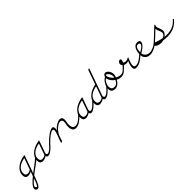

<svg xmlns="http://www.w3.org/2000/svg" viewBox="246 -2304 4265 4265"><g transform="rotate(-45 2378.5 -172.0)"><path d="M446 -155Q462 -171 470 -171Q481 -171 481 -160Q481 -149 464.5 -131.5Q448 -114 421.5 -92Q395 -70 361 -45Q327 -20 291.5 6Q256 32 221.5 57.5Q187 83 161 105Q138 169 119 218.5Q100 268 81.5 302.5Q63 337 44 355Q25 373 3 373Q-23 373 -37.5 354.5Q-52 336 -52 318Q-52 296 -38 269.5Q-24 243 0 214.5Q24 186 56.5 156Q89 126 127 96Q136 70 145 43Q154 16 165 -11Q136 6 110 13Q84 20 62 20Q-23 16 -23 -81Q-23 -143 6 -192Q35 -241 82.5 -277.5Q130 -314 190.5 -337Q251 -360 313 -369H317Q325 -369 325 -362Q325 -360 323 -354L227 -81Q213 -40 200.5 -6.5Q188 27 177 56Q217 25 259.5 -6.5Q302 -38 338.5 -66Q375 -94 403.5 -117Q432 -140 446 -155ZM110 147Q59 190 24.5 229Q-10 268 -10 292Q-10 299 -2 313Q6 327 21 327Q30 327 40.5 312Q51 297 62.5 272Q74 247 86 214.5Q98 182 110 147ZM183 -60Q185 -66 185 -66L191 -83L276 -323Q225 -314 178.5 -296.5Q132 -279 96.5 -252Q61 -225 40.5 -188Q20 -151 20 -104Q20 -63 39 -43Q58 -23 88 -23Q106 -23 121.5 -27Q137 -31 149.5 -36.5Q162 -42 171 -48.5Q180 -55 183 -60Z M885 -154Q899 -170 910 -170Q921 -170 921 -161Q921 -153 912 -143Q885 -110 856 -80.5Q827 -51 798 -28.5Q769 -6 741.5 7.5Q714 21 690 21Q670 21 657 8.5Q644 -4 642 -23Q616 -3 582.5 8.5Q549 20 521 20Q436 16 436 -78Q436 -141 465 -191Q494 -241 541.5 -277.5Q589 -314 649 -337Q709 -360 772 -369H776Q784 -369 784 -361Q784 -357 783 -354L686 -78Q683 -70 683 -64Q683 -40 695 -31Q707 -22 720 -22Q752 -27 796.5 -63.5Q841 -100 885 -154ZM644 -63Q644 -64 645 -65L735 -323Q683 -314 636.5 -296.5Q590 -279 555 -251.5Q520 -224 499.5 -187Q479 -150 479 -104Q481 -60 500 -41.5Q519 -23 548 -23Q567 -23 583.5 -27.5Q600 -32 613 -38Q626 -44 634 -51Q642 -58 644 -63Z M913 -144Q900 -130 891 -130Q881 -130 881 -140Q881 -147 892 -161Q935 -207 977.5 -244Q1020 -281 1058.5 -307.5Q1097 -334 1130.5 -348.5Q1164 -363 1189 -363Q1211 -363 1221 -346.5Q1231 -330 1231 -307Q1231 -281 1222 -247Q1246 -275 1274.5 -299.5Q1303 -324 1331.5 -341Q1360 -358 1388 -368Q1416 -378 1439 -378Q1478 -378 1497 -355Q1516 -332 1516 -294Q1516 -277 1513.5 -258Q1511 -239 1507.5 -220Q1504 -201 1501.5 -183Q1499 -165 1499 -150Q1499 -93 1521 -58Q1543 -23 1589 -23Q1637 -23 1691.5 -58Q1746 -93 1803 -159Q1817 -175 1827 -175Q1832 -175 1835.5 -172.5Q1839 -170 1839 -165Q1839 -159 1828 -146Q1760 -68 1693 -24Q1626 20 1564 20Q1508 20 1481.5 -19Q1455 -58 1455 -124Q1455 -168 1469 -230Q1473 -249 1473 -268Q1473 -300 1457 -317.5Q1441 -335 1413 -335Q1390 -335 1360.5 -322Q1331 -309 1300 -284Q1269 -259 1239 -222.5Q1209 -186 1185 -140L1141 -9Q1137 2 1127.5 11Q1118 20 1105 20Q1097 20 1097 13Q1097 10 1098 8Q1111 -61 1146 -132L1180 -231Q1188 -263 1188 -282Q1188 -319 1158 -319Q1138 -319 1110.5 -305.5Q1083 -292 1051 -268.5Q1019 -245 983.5 -213Q948 -181 913 -144Z M2240 -154Q2254 -170 2265 -170Q2276 -170 2276 -161Q2276 -153 2267 -143Q2240 -110 2211 -80.5Q2182 -51 2153 -28.5Q2124 -6 2096.5 7.5Q2069 21 2045 21Q2025 21 2012 8.5Q1999 -4 1997 -23Q1971 -3 1937.5 8.5Q1904 20 1876 20Q1791 16 1791 -78Q1791 -141 1820 -191Q1849 -241 1896.5 -277.5Q1944 -314 2004 -337Q2064 -360 2127 -369H2131Q2139 -369 2139 -361Q2139 -357 2138 -354L2041 -78Q2038 -70 2038 -64Q2038 -40 2050 -31Q2062 -22 2075 -22Q2107 -27 2151.5 -63.5Q2196 -100 2240 -154ZM1999 -63Q1999 -64 2000 -65L2090 -323Q2038 -314 1991.5 -296.5Q1945 -279 1910 -251.5Q1875 -224 1854.5 -187Q1834 -150 1834 -104Q1836 -60 1855 -41.5Q1874 -23 1903 -23Q1922 -23 1938.5 -27.5Q1955 -32 1968 -38Q1981 -44 1989 -51Q1997 -58 1999 -63Z M2682 -154Q2696 -170 2707 -170Q2718 -170 2718 -161Q2718 -153 2709 -143Q2682 -110 2653 -80.5Q2624 -51 2595 -28.5Q2566 -6 2538.5 7.5Q2511 21 2487 21Q2467 21 2454 8.5Q2441 -4 2439 -23Q2413 -3 2379.5 8.5Q2346 20 2318 20Q2233 16 2233 -78Q2233 -138 2259.5 -186Q2286 -234 2330 -270Q2374 -306 2430.5 -329.5Q2487 -353 2547 -365L2661 -688Q2666 -701 2675.5 -709Q2685 -717 2697 -717Q2704 -717 2704 -710Q2704 -707 2702 -701L2483 -81V-78Q2480 -70 2480 -64Q2480 -40 2492 -31Q2504 -22 2517 -22Q2549 -27 2593.5 -63.5Q2638 -100 2682 -154ZM2441 -63Q2441 -64 2442 -65L2532 -323Q2480 -314 2433.5 -296.5Q2387 -279 2352 -251.5Q2317 -224 2296.5 -187Q2276 -150 2276 -104Q2278 -60 2297 -41.5Q2316 -23 2345 -23Q2364 -23 2380.5 -27.5Q2397 -32 2410 -38Q2423 -44 2431 -51Q2439 -58 2441 -63Z M2816 -290Q2801 -288 2784.5 -271Q2768 -254 2754 -229.5Q2740 -205 2730.5 -175.5Q2721 -146 2721 -121Q2721 -78 2742 -50.5Q2763 -23 2816 -23Q2855 -23 2883.5 -47Q2912 -71 2935 -119Q2886 -152 2853.5 -197.5Q2821 -243 2816 -290ZM2753 -277Q2786 -316 2818 -328Q2824 -359 2843.5 -376.5Q2863 -394 2887 -394Q2905 -394 2925.5 -382Q2946 -370 2963 -349Q2980 -328 2991 -299Q3002 -270 3002 -236Q3002 -225 3001.5 -217Q3001 -209 2999 -200Q2997 -191 2993.5 -179.5Q2990 -168 2984 -152Q3040 -114 3103 -114Q3161 -114 3199 -156Q3211 -171 3221 -171Q3226 -171 3229.5 -168.5Q3233 -166 3233 -161Q3233 -154 3222 -141Q3188 -103 3151 -87Q3114 -71 3076 -71Q3047 -71 3019 -78.5Q2991 -86 2961 -103Q2929 -41 2883 -10.5Q2837 20 2791 20Q2732 20 2705 -10Q2678 -40 2678 -95Q2678 -146 2701 -194Q2724 -242 2753 -277ZM2955 -172Q2957 -182 2958.5 -191Q2960 -200 2960 -209Q2960 -239 2950 -264.5Q2940 -290 2925 -309Q2910 -328 2893.5 -339Q2877 -350 2865 -350H2862H2861Q2861 -350 2863 -354Q2857 -340 2857 -326Q2857 -309 2864.5 -289Q2872 -269 2885 -248.5Q2898 -228 2916 -208Q2934 -188 2955 -172Z M3218 -137Q3204 -125 3197 -125Q3192 -125 3190 -128.5Q3188 -132 3188 -137Q3188 -143 3199.5 -154.5Q3211 -166 3226 -180.5Q3241 -195 3256 -210.5Q3271 -226 3279 -240Q3268 -255 3261.5 -267Q3255 -279 3255 -299Q3255 -311 3259.5 -323Q3264 -335 3272.5 -345.5Q3281 -356 3293 -362.5Q3305 -369 3321 -369Q3348 -364 3348 -337Q3348 -323 3341.5 -303Q3335 -283 3329 -269Q3347 -258 3362.5 -252.5Q3378 -247 3398 -247Q3417 -247 3433.5 -253Q3450 -259 3464 -268Q3474 -275 3480 -275Q3486 -275 3489 -268Q3489 -262 3486 -255Q3433 -140 3433 -79Q3433 -23 3482 -23Q3510 -23 3536 -30Q3562 -37 3590 -53Q3618 -69 3651 -95Q3684 -121 3725 -159Q3737 -171 3745 -171Q3755 -171 3755 -160Q3755 -151 3741 -137Q3691 -91 3652 -61Q3613 -31 3579.5 -13Q3546 5 3516 12Q3486 19 3455 19Q3390 19 3390 -49Q3390 -79 3400 -120.5Q3410 -162 3434 -217Q3404 -204 3372 -204Q3352 -204 3333.5 -208.5Q3315 -213 3303 -222Q3288 -200 3267.5 -183Q3247 -166 3218 -137ZM3303 -303Q3304 -305 3304 -307Q3304 -309 3304 -311Q3304 -318 3300 -323H3299Q3299 -314 3303 -303ZM3292 -325H3291Z M3758 -164Q3825 -199 3860 -230.5Q3895 -262 3895 -291Q3893 -308 3879 -316.5Q3865 -325 3843 -325Q3816 -325 3800 -310Q3784 -295 3775 -271.5Q3766 -248 3763 -219.5Q3760 -191 3758 -164ZM3922 -265Q3904 -235 3864.5 -200.5Q3825 -166 3759 -130Q3767 -78 3806.5 -43Q3846 -8 3908 -8Q3962 -8 4031.5 -41.5Q4101 -75 4180 -157Q4193 -170 4201 -170Q4206 -170 4209.5 -166.5Q4213 -163 4213 -159Q4213 -151 4200 -138Q4106 -44 4025.5 -5Q3945 34 3883 34Q3843 34 3811.5 21.5Q3780 9 3758.5 -13.5Q3737 -36 3725.5 -67.5Q3714 -99 3714 -136Q3717 -173 3724.5 -214.5Q3732 -256 3748.5 -290Q3765 -324 3794 -346.5Q3823 -369 3869 -369Q3902 -369 3920 -354Q3938 -339 3938 -314Q3938 -294 3922 -265Z M4201 -137Q4187 -125 4180 -125Q4176 -125 4173 -128.5Q4170 -132 4170 -136Q4170 -145 4184 -159L4394 -358Q4406 -370 4415 -370Q4425 -370 4425 -360Q4425 -353 4419 -341Q4413 -329 4413 -316Q4413 -298 4420.5 -277Q4428 -256 4436.5 -233.5Q4445 -211 4452.5 -187.5Q4460 -164 4460 -141Q4460 -115 4441 -84Q4422 -53 4385 -26Q4405 -23 4424 -22Q4443 -21 4461 -21Q4549 -21 4629 -51Q4709 -81 4774 -155Q4781 -163 4786 -167Q4791 -171 4797 -171Q4802 -171 4805.5 -168Q4809 -165 4809 -161Q4809 -154 4798 -141Q4720 -52 4628.5 -15.5Q4537 21 4440 21Q4408 21 4376 18.5Q4344 16 4310 10Q4271 21 4236 21Q4211 21 4184 15Q4157 9 4135 -2Q4113 -13 4098.5 -28Q4084 -43 4084 -62Q4084 -71 4095.5 -83.5Q4107 -96 4118 -96Q4120 -96 4120.5 -95.5Q4121 -95 4123 -95Q4175 -74 4227.5 -58.5Q4280 -43 4334 -34Q4371 -45 4393 -69Q4415 -93 4415 -124Q4415 -144 4408 -164Q4401 -184 4392 -204.5Q4383 -225 4376 -245.5Q4369 -266 4369 -287Q4369 -290 4369.5 -292.5Q4370 -295 4370 -297Z"/></g></svg>

Font: Discipuli Britannica
Style: Regular
Weight: 400
Designer: Peter Wiegel
Foundry: Peter Wiegel
Version: Version 0.001 2009